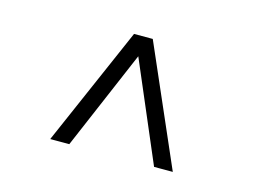

<svg xmlns="http://www.w3.org/2000/svg" viewBox="-58 -762 698 525"><g transform="rotate(15 291.0 -499.5)"><path d="M464 -331 317 -668H264L117 -331H171L291 -612L411 -331Z"/></g></svg>

Font: Gantari Light
Style: Regular
Weight: 300
Designer: Anugrah Pasau
Foundry: Lafontype
Version: Version 1.000